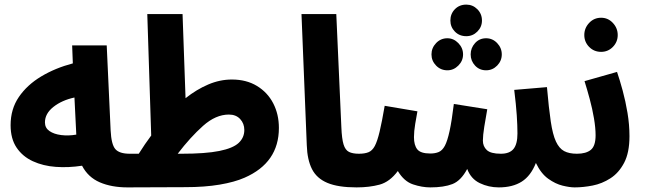

<svg xmlns="http://www.w3.org/2000/svg" viewBox="-20 -808 2802 833"><path d="M533 5Q464 5 413 -17Q362 -39 336 -89Q277 -80 222 -84Q167 -88 122.5 -108.5Q78 -129 52 -167.5Q26 -206 26 -265Q26 -335 62 -387.5Q98 -440 159 -476.5Q220 -513 296 -533L293 -611H443L460 -242Q463 -181 480.5 -161Q498 -141 543 -141Q579 -141 596.5 -120Q614 -99 614 -70Q614 -36 592.5 -15.5Q571 5 533 5ZM175 -277Q175 -253 194.5 -239.5Q214 -226 245.5 -222Q277 -218 311 -224L303 -385Q248 -373 211.5 -344Q175 -315 175 -277Z M533 5 543 -141H582Q609 -184 636 -220L619 -747H772L785 -382Q833 -420 883.5 -441.5Q934 -463 986 -463Q1049 -463 1095 -435Q1141 -407 1165.5 -359.5Q1190 -312 1190 -253Q1190 -102 1041 -37Q998 -18 933 -7Q868 4 784 4ZM973 -311Q916 -311 861 -262Q806 -213 751 -141H768Q872 -141 931.5 -153Q991 -165 1015.5 -188Q1040 -211 1040 -244Q1040 -272 1022 -291.5Q1004 -311 973 -311Z M1527 5Q1447 5 1400.5 -14.5Q1354 -34 1333.5 -74.5Q1313 -115 1311 -178L1288 -747H1439L1461 -256Q1463 -206 1470.5 -181.5Q1478 -157 1494 -149Q1510 -141 1537 -141Q1573 -141 1590.5 -120.5Q1608 -100 1608 -70Q1608 -36 1587 -15.5Q1566 5 1527 5Z M1527 5 1537 -141Q1562 -141 1578.5 -147.5Q1595 -154 1606 -174.5Q1617 -195 1627 -237Q1637 -279 1649 -349L1791 -325Q1787 -304 1781.5 -271Q1776 -238 1776 -213Q1776 -178 1790.5 -160Q1805 -142 1847 -142Q1868 -142 1883.5 -148.5Q1899 -155 1910 -175.5Q1921 -196 1930.5 -239.5Q1940 -283 1949 -357L2094 -334Q2087 -296 2081 -258Q2075 -220 2075 -198Q2075 -173 2092 -157Q2109 -141 2153 -141Q2191 -141 2208 -162Q2225 -183 2225 -229Q2225 -263 2222 -308Q2219 -353 2211 -418L2353 -430Q2361 -338 2369.5 -281Q2378 -224 2392 -194Q2406 -164 2427.5 -152.5Q2449 -141 2483 -141Q2519 -141 2536.5 -120Q2554 -99 2554 -70Q2554 -36 2533 -15.5Q2512 5 2473 5Q2452 5 2421 -2.5Q2390 -10 2358.5 -32.5Q2327 -55 2305 -101Q2283 -45 2243.5 -20Q2204 5 2144 5Q2100 5 2061.5 -13.5Q2023 -32 2007 -75Q1980 -24 1943 -9.5Q1906 5 1847 5Q1811 5 1772 -8Q1733 -21 1706 -66Q1671 -19 1627 -7Q1583 5 1527 5ZM2003 -651Q1973 -651 1953.5 -671Q1934 -691 1934 -719Q1934 -748 1953.5 -768Q1973 -788 2003 -788Q2031 -788 2051 -768Q2071 -748 2071 -719Q2071 -691 2051 -671Q2031 -651 2003 -651ZM1921 -503Q1892 -503 1872 -523.5Q1852 -544 1852 -572Q1852 -600 1872 -621Q1892 -642 1921 -642Q1948 -642 1968.5 -621Q1989 -600 1989 -572Q1989 -544 1968.5 -523.5Q1948 -503 1921 -503ZM2089 -503Q2060 -503 2041 -523.5Q2022 -544 2022 -572Q2022 -600 2041 -621Q2060 -642 2089 -642Q2117 -642 2137 -621Q2157 -600 2157 -572Q2157 -544 2137 -523.5Q2117 -503 2089 -503Z M2473 5 2483 -141Q2523 -141 2543.5 -158Q2564 -175 2564 -221Q2564 -253 2557 -294.5Q2550 -336 2538.5 -378.5Q2527 -421 2516 -456L2657 -496Q2669 -461 2681.5 -415Q2694 -369 2702.5 -318Q2711 -267 2711 -217Q2711 -146 2688 -102Q2665 -58 2628.5 -34.5Q2592 -11 2551 -3Q2510 5 2473 5ZM2588 -583Q2557 -583 2536 -604.5Q2515 -626 2515 -656Q2515 -686 2536 -708.5Q2557 -731 2588 -731Q2618 -731 2639 -708.5Q2660 -686 2660 -656Q2660 -626 2639 -604.5Q2618 -583 2588 -583Z"/></svg>

Font: Noto Sans Arabic UI Cn XBd
Style: Regular
Weight: 800
Width: 3
Designer: Monotype Design Team, Nadine Chahine and Nizar Qandah
Foundry: Monotype Imaging Inc.
Version: Version 2.010; ttfautohint (v1.8.4.7-5d5b)